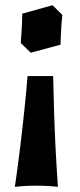

<svg xmlns="http://www.w3.org/2000/svg" viewBox="-20 -472 304 732"><path d="M97.2 -271 59.1 -308.1Q61 -328.6 62 -348.6Q63 -368.7 64 -384.3Q64.9 -402.8 64.9 -419.9L180.2 -452.1L217.8 -415Q215.3 -393.6 214.1 -373.5Q212.9 -353.5 211.9 -337.4Q210.9 -318.4 210.9 -301.8ZM36.6 240.2Q42.5 200.2 47.9 160.6Q53.2 121.1 57.6 83.7Q62 46.4 65.9 12.2Q69.8 -22 72.8 -51.3Q76.7 -86.4 79.6 -118.9Q82.5 -151.4 85 -182.1H182.6Q183.6 -151.4 184.3 -118.9Q185.1 -86.4 186 -51.3Q187 -22 188.2 12.2Q189.5 46.4 191.4 83.7Q193.4 121.1 195.6 160.6Q197.8 200.2 200.7 240.2Q196.3 239.7 188.2 239Q180.2 238.3 169.4 237.5Q158.7 236.8 145.8 236.3Q132.8 235.8 118.7 235.8Q90.8 235.8 68.6 237.5Q46.4 239.3 36.6 240.2Z"/></svg>

Font: Simonetta
Style: Black Italic
Weight: 900
Italic angle: -2°
Designer: Gayaneh Bagdasaryan
Foundry: Brownfox
Version: Version 1.002